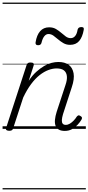

<svg xmlns="http://www.w3.org/2000/svg" viewBox="-20 -1000 686 1490"><path d="M483 16Q455 16 437 6Q419 -4 411.5 -23.5Q404 -43 406.5 -70.5Q409 -98 420 -133L488 -340Q502 -380 499 -409Q496 -438 476.5 -453.5Q457 -469 419 -469Q389 -469 355.5 -456.5Q322 -444 288 -417.5Q254 -391 221.5 -347.5Q189 -304 160 -243L82 -4Q79 6 72.5 10.5Q66 15 51 15Q39 15 31 10Q23 5 27 -6L186 -494Q190 -506 196.5 -510.5Q203 -515 216 -515Q233 -515 239 -509Q245 -503 241 -491L203 -373Q231 -415 261.5 -442.5Q292 -470 322 -487.5Q352 -505 380 -512Q408 -519 433 -519Q483 -519 513 -497Q543 -475 551 -431.5Q559 -388 537 -323L469 -114Q461 -87 460 -68.5Q459 -50 466.5 -40.5Q474 -31 490 -31Q507 -31 522.5 -40.5Q538 -50 552 -64.5Q566 -79 575 -94Q580 -101 587 -104Q594 -107 604 -100Q615 -94 616 -86.5Q617 -79 612 -71Q601 -52 582 -31.5Q563 -11 538.5 2.5Q514 16 483 16ZM276 -649Q253 -649 256 -671Q265 -728 291.5 -758Q318 -788 361 -788Q392 -788 414 -775Q436 -762 454.5 -746Q473 -730 490.5 -717Q508 -704 529 -704Q549 -704 563 -720.5Q577 -737 582 -769Q587 -790 611 -790Q623 -790 627.5 -785.5Q632 -781 630 -769Q620 -712 594.5 -682Q569 -652 524 -652Q495 -652 472.5 -665Q450 -678 431.5 -694Q413 -710 395 -723Q377 -736 356 -736Q338 -736 324 -719Q310 -702 302 -668Q300 -659 293.5 -654Q287 -649 276 -649ZM0 460H646V470H0ZM0 -20H646V0H0ZM0 -505H646V-500H0ZM0 -980H646V-970H0Z"/></svg>

Font: Playwrite NO Guides
Style: Regular
Weight: 400
Designer: Veronika Burian, José Scaglione
Foundry: TypeTogether
Version: Version 1.003